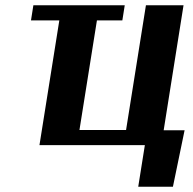

<svg xmlns="http://www.w3.org/2000/svg" viewBox="-20 -548 727 725"><path d="M97 -471H204L129 0H527L502 157H633L677 -56H598L673 -528H531L456 -57H280L346 -471H442L451 -528H106Z"/></svg>

Font: Aerodynamic
Style: Obl
Weight: 500
Designer: Google
Version: Version 2.000980; 2014